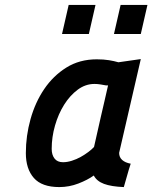

<svg xmlns="http://www.w3.org/2000/svg" viewBox="-20 -750 619 780"><path d="M464 -129Q464 -111 476.5 -100Q489 -89 511 -85Q503 -61 496.5 -37Q490 -13 483 10Q432 8 402.5 -3Q373 -14 361 -37Q336 -19 298.5 -4.5Q261 10 221 10Q150 10 117.5 -27Q85 -64 85 -128Q85 -198 104 -266Q123 -334 159.5 -388Q196 -442 249.5 -475.5Q303 -509 373 -509Q401 -509 422.5 -505.5Q444 -502 461 -497L552 -510ZM236 -91Q253 -91 272 -97Q291 -103 308 -112.5Q325 -122 339.5 -133Q354 -144 362 -153L390 -277Q398 -309 404.5 -339.5Q411 -370 419 -403H411Q400 -405 388 -407Q376 -409 364 -409Q327 -409 295.5 -385.5Q264 -362 240.5 -324.5Q217 -287 203.5 -240Q190 -193 190 -145Q190 -121 201.5 -106Q213 -91 236 -91ZM259 -730H368L341 -612H232ZM470 -730H579L552 -612H443Z"/></svg>

Font: Panefresco 800wt
Style: Italic
Weight: 800
Foundry: Campivisivi & Chank Co
Version: Version 1.001